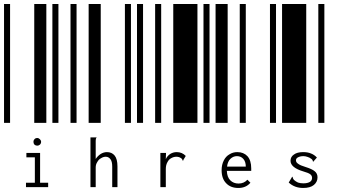

<svg xmlns="http://www.w3.org/2000/svg" viewBox="-20 -610 1690 953"><path d="M0 0V-590H30V0ZM150 0V-590H210V0ZM240 0V-590H270V0ZM109 297H153V171H111V149H179V297H219V319H109ZM165 113Q157 113 151 108Q146 102 146 94Q146 86 151 81Q156 75 165 75Q172 75 178 81Q184 87 184 94Q184 102 178 108Q172 113 165 113Z M330 0V-590H360V0ZM420 0V-590H480V0ZM600 0V-590H630V0ZM429 72H459V74Q456 77 456 79Q455 82 455 88V179Q465 164 480 154Q495 145 511 145Q535 145 549 162Q563 179 563 216V319H537V217Q537 191 528 180Q519 168 505 168Q493 168 482 175Q470 181 463 194Q455 206 455 221V319H429Z M660 0V-590H690V0ZM750 0V-590H780V0ZM840 0V-590H960V0ZM857 145Q884 145 902 164L890 184L889 188L886 186Q885 182 884 180Q882 177 877 174Q868 168 855 168Q842 168 830 175Q818 181 811 195Q803 209 803 229V319H776V149H804L803 180Q810 164 825 154Q840 145 857 145Z M990 0V-590H1020V0ZM1050 0V-590H1110V0ZM1170 0V-590H1200V0ZM1163 323Q1125 323 1103 300Q1080 277 1080 235Q1080 207 1091 186Q1101 166 1119 156Q1136 145 1158 145Q1189 145 1208 165Q1227 186 1227 226Q1227 230 1227 238H1106Q1107 269 1123 285Q1139 301 1164 301Q1191 301 1208 282L1223 297Q1201 323 1163 323ZM1200 217Q1200 193 1188 179Q1176 165 1156 165Q1138 165 1124 178Q1110 191 1107 217Z M1320 0V-590H1350V0ZM1380 0V-590H1500V0ZM1560 0V-590H1590V0ZM1485 323Q1442 323 1413 296L1428 271L1430 267L1433 269Q1433 270 1433 272Q1434 275 1435 277Q1437 280 1439 283Q1448 291 1459 296Q1470 300 1486 300Q1506 300 1518 293Q1529 286 1529 273Q1529 262 1520 255Q1511 248 1486 241Q1422 222 1422 188Q1422 168 1439 157Q1455 145 1485 145Q1508 145 1524 152Q1540 158 1553 172L1537 190L1535 193L1533 191Q1533 187 1531 185Q1530 182 1526 179Q1517 172 1507 169Q1496 165 1486 165Q1470 165 1459 171Q1449 176 1449 186Q1449 196 1460 203Q1470 211 1497 219Q1529 229 1542 240Q1556 251 1556 270Q1556 293 1538 308Q1520 323 1485 323Z"/></svg>

Font: Libre Barcode 128 Text
Style: Regular
Weight: 400
Version: Version 1.005; ttfautohint (v1.8.3)